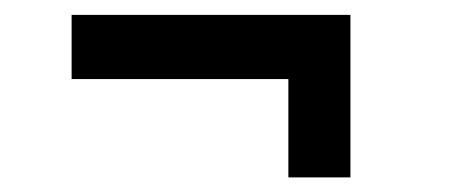

<svg xmlns="http://www.w3.org/2000/svg" viewBox="-20 -370 626 263"><path d="M78.1 -349.6V-261.7H375V-127H460V-349.6Z"/></svg>

Font: Sen-gleads
Style: Regular
Weight: 400
Designer: Kosal Sen, Philatype
Foundry: Philatype
Version: Version 1.004; ttfautohint (v1.8.3)